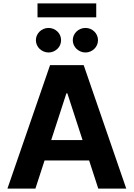

<svg xmlns="http://www.w3.org/2000/svg" viewBox="-20 -1111 788 1131"><path d="M23.8 0 274.9 -727.3H473L723.7 0H558.9L505 -165.8H242.5L188.6 0ZM201 -1008.9V-1090.9H546.9V-1008.9ZM281.6 -285.9H466.3L376.8 -561.1H371.1ZM408.7 -874.3Q408.7 -889.2 414.6 -902.3Q420.5 -915.5 430.6 -925.2Q440.7 -935 454.4 -940.7Q468 -946.4 483.3 -946.4Q498.9 -946.4 512.3 -940.7Q525.6 -935 535.7 -925.2Q545.8 -915.5 551.5 -902.3Q557.2 -889.2 557.2 -874.3Q557.2 -859.4 551.5 -846.2Q545.8 -833.1 535.7 -823.3Q525.6 -813.6 512.3 -807.7Q498.9 -801.8 483.3 -801.8Q468 -801.8 454.4 -807.7Q440.7 -813.6 430.6 -823.3Q420.5 -833.1 414.6 -846.2Q408.7 -859.4 408.7 -874.3ZM191.4 -874.3Q191.4 -889.2 197.3 -902.3Q203.1 -915.5 213.2 -925.2Q223.4 -935 237 -940.7Q250.7 -946.4 266 -946.4Q281.6 -946.4 294.9 -940.7Q308.2 -935 318.4 -925.2Q328.5 -915.5 334.2 -902.3Q339.8 -889.2 339.8 -874.3Q339.8 -859.4 334.2 -846.2Q328.5 -833.1 318.4 -823.3Q308.2 -813.6 294.9 -807.7Q281.6 -801.8 266 -801.8Q250.7 -801.8 237 -807.7Q223.4 -813.6 213.2 -823.3Q203.1 -833.1 197.3 -846.2Q191.4 -859.4 191.4 -874.3Z"/></svg>

Font: Cannonade
Style: Bold
Weight: 700
Designer: Rasmus Andersson
Foundry: rsms
Version: Version 3.012;git-f93a4a705